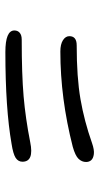

<svg xmlns="http://www.w3.org/2000/svg" viewBox="159 -686 381 740"><g transform="rotate(-90 350.0 -316.5)"><path d="M171.9 -391.1Q96.2 -375.5 96.2 -420.9Q96.2 -437.5 111.3 -447.3Q126.5 -457 165 -462.9Q301.3 -486.8 519 -486.8Q602.1 -486.8 602.1 -452.1Q602.1 -439 593 -431.4Q584 -423.8 566.9 -423.8Q432.6 -423.8 348.1 -416.5Q263.7 -409.2 171.9 -391.1ZM168 -152.8Q141.6 -143.6 125.5 -145.8Q109.4 -147.9 102.3 -155.8Q95.2 -163.6 95.2 -175.8Q95.2 -191.9 107.2 -204.6Q119.1 -217.3 153.8 -227.1Q340.8 -274.9 521 -274.9Q548.8 -274.9 564.5 -264.9Q580.1 -254.9 580.1 -240.2Q580.1 -211.9 544.9 -211.9Q421.9 -211.9 337.2 -197.3Q252.4 -182.6 168 -152.8Z"/></g></svg>

Font: Shantell Sans Irregular Bouncy
Style: Regular
Weight: 300
Designer: Stephen Nixon, Anya Danilova, Shantell Martin
Foundry: Arrow Type
Version: Version 1.006;[9816181b4]